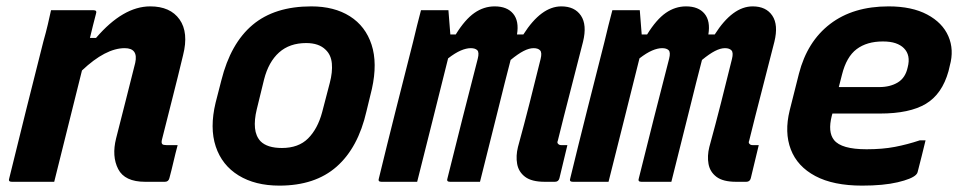

<svg xmlns="http://www.w3.org/2000/svg" viewBox="-20 -570 3040 602"><path d="M140 -538H273Q285 -538 281 -527Q271 -489 262 -451H281Q366 -550 451 -550Q514 -550 543 -509Q572 -468 554 -397Q538 -330 521.5 -265.5Q505 -201 488 -133Q485 -122 489 -118Q492 -115 502 -115H537Q530 -89 524 -63Q518 -37 511 -11Q508 0 497 0H435Q371 0 350.5 -40Q330 -80 344 -136Q360 -198 374 -254Q388 -310 404 -373Q414 -419 371 -419Q311 -419 237 -349Q193 -174 150 0H17Q5 0 9 -11Q35 -118 62 -225.5Q89 -333 116 -440Q124 -468 130 -493.5Q136 -519 140 -538Z M956 -550Q1028 -550 1077 -519Q1126 -488 1145 -430Q1164 -372 1146 -291L1129 -221Q1103 -107 1035.5 -47.5Q968 12 856 12Q780 12 728 -20Q676 -52 656.5 -110.5Q637 -169 656 -248L674 -318Q703 -434 772 -492Q841 -550 956 -550ZM940 -435Q888 -435 855 -405.5Q822 -376 808 -321L785 -227Q777 -194 779.5 -168.5Q782 -143 797 -127Q818 -106 864 -106Q916 -106 946 -136Q976 -166 990 -218L1014 -310Q1023 -344 1020.5 -371Q1018 -398 1001 -414Q980 -435 940 -435Z M1300 -538H1386Q1386 -538 1388 -512.5Q1390 -487 1392 -462H1409Q1438 -509 1467.5 -529.5Q1497 -550 1531 -550Q1570 -550 1589 -527Q1608 -504 1601 -462H1621Q1677 -550 1740 -550Q1782 -550 1801.5 -521Q1821 -492 1808 -439Q1788 -360 1768 -283Q1748 -206 1729 -129Q1726 -122 1730 -119Q1733 -115 1740 -115H1759Q1753 -89 1746.5 -63Q1740 -37 1734 -11Q1731 0 1720 0H1688Q1647 0 1626.5 -15.5Q1606 -31 1601.5 -56Q1597 -81 1604 -109Q1624 -182 1640.5 -247Q1657 -312 1675 -385Q1680 -405 1673.5 -412Q1667 -419 1653 -419Q1639 -419 1621.5 -410Q1604 -401 1581 -382Q1564 -317 1541 -223.5Q1518 -130 1485 0H1391Q1379 0 1383 -11Q1406 -104 1430 -198.5Q1454 -293 1478 -386Q1483 -406 1476.5 -412.5Q1470 -419 1456 -419Q1442 -419 1424.5 -411.5Q1407 -404 1385 -387Q1362 -295 1337.5 -197Q1313 -99 1288 0H1176Q1164 0 1168 -11Q1194 -118 1221 -225Q1248 -332 1275 -438Q1281 -464 1287.5 -489.5Q1294 -515 1300 -538Z M1900 -538H1986Q1986 -538 1988 -512.5Q1990 -487 1992 -462H2009Q2038 -509 2067.5 -529.5Q2097 -550 2131 -550Q2170 -550 2189 -527Q2208 -504 2201 -462H2221Q2277 -550 2340 -550Q2382 -550 2401.5 -521Q2421 -492 2408 -439Q2388 -360 2368 -283Q2348 -206 2329 -129Q2326 -122 2330 -119Q2333 -115 2340 -115H2359Q2353 -89 2346.5 -63Q2340 -37 2334 -11Q2331 0 2320 0H2288Q2247 0 2226.5 -15.5Q2206 -31 2201.5 -56Q2197 -81 2204 -109Q2224 -182 2240.5 -247Q2257 -312 2275 -385Q2280 -405 2273.5 -412Q2267 -419 2253 -419Q2239 -419 2221.5 -410Q2204 -401 2181 -382Q2164 -317 2141 -223.5Q2118 -130 2085 0H1991Q1979 0 1983 -11Q2006 -104 2030 -198.5Q2054 -293 2078 -386Q2083 -406 2076.5 -412.5Q2070 -419 2056 -419Q2042 -419 2024.5 -411.5Q2007 -404 1985 -387Q1962 -295 1937.5 -197Q1913 -99 1888 0H1776Q1764 0 1768 -11Q1794 -118 1821 -225Q1848 -332 1875 -438Q1881 -464 1887.5 -489.5Q1894 -515 1900 -538Z M2766 -550Q2839 -550 2887 -524.5Q2935 -499 2953.5 -456.5Q2972 -414 2958 -364L2954 -347Q2934 -275 2883 -244.5Q2832 -214 2739 -214H2590L2588 -207Q2575 -156 2595 -131Q2618 -102 2697 -102Q2747 -102 2786 -109.5Q2825 -117 2864 -130H2882Q2876 -106 2870 -81Q2864 -56 2857 -30Q2856 -26 2852 -22Q2839 -9 2794.5 1.5Q2750 12 2683 12Q2593 12 2536.5 -18Q2480 -48 2459.5 -101.5Q2439 -155 2456 -224L2485 -339Q2511 -440 2583 -495Q2655 -550 2766 -550ZM2748 -440Q2698 -440 2666 -416Q2634 -392 2620 -336L2610 -297H2737Q2771 -297 2795 -311.5Q2819 -326 2826 -359Q2836 -397 2814 -419Q2804 -429 2788 -434.5Q2772 -440 2748 -440Z"/></svg>

Font: Recursive Mn Lnr St
Style: Bold Italic
Weight: 700
Italic angle: -15°
Monospace: yes
Version: Version 1.079;hotconv 1.0.112;makeotfexe 2.5.65598; ttfautoh